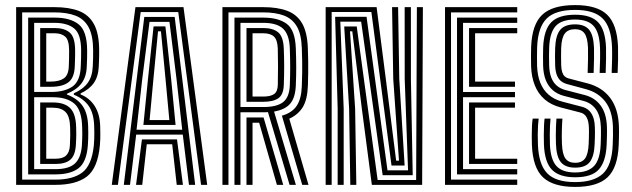

<svg xmlns="http://www.w3.org/2000/svg" viewBox="-20 -724 2476 752"><path d="M43.2 0V-696H194.1Q250.1 -696 288.9 -681.2Q327.7 -666.4 347.9 -629.7Q368.2 -592.9 368.4 -526.6Q368.6 -515.4 368.3 -505Q368.1 -494.5 367.7 -484.6Q367.4 -474.6 366.9 -464.8Q365.4 -424.7 347.5 -399.1Q329.5 -373.5 295.7 -358.3V-354.1Q331.1 -340 351.3 -308.1Q371.4 -276.2 372.4 -228.8Q372.8 -214.7 372.9 -202.9Q373 -191 372.7 -179.4Q372.3 -167.8 371.1 -153.9Q362.9 -65.5 320.5 -32.7Q278.2 0 197.2 0ZM66.8 -20.5H197.2Q265.5 -20.5 302.3 -48.4Q339.1 -76.3 347.4 -153.1Q348.8 -166.8 349.1 -179.3Q349.4 -191.8 349.4 -203.8Q349.3 -215.7 348.9 -228Q347.7 -279.4 328 -308.2Q308.4 -337 269.2 -353.1V-358.5Q306.4 -375.2 324.2 -400.3Q341.9 -425.3 343.4 -465.4Q344.2 -481.6 344.6 -496.5Q345 -511.5 344.8 -526.6Q344.6 -584.5 327.3 -616.9Q309.9 -649.3 276.4 -662.4Q242.9 -675.5 194.1 -675.5H66.8ZM90.3 -41V-655H194.1Q254.9 -655 288 -628.8Q321 -602.5 321.3 -526.6Q321.6 -511.1 321.1 -495.7Q320.6 -480.2 319.9 -464.6Q318.7 -424.3 300 -398.6Q281.3 -373 242 -356.7V-353.9Q284.9 -337.2 304.6 -307.6Q324.3 -278 325.3 -227.1Q325.8 -213.8 325.7 -202.5Q325.7 -191.3 325.4 -179.7Q325.1 -168.1 324 -153.4Q318.9 -89.1 287.5 -65Q256.1 -41 197.2 -41ZM113.8 -363.8H179.7Q233.4 -363.8 264 -385.2Q294.5 -406.6 296.4 -465.3Q296.9 -480.5 297.5 -496.3Q298 -512 297.8 -526.7Q297.5 -590.3 270.7 -612.4Q243.8 -634.5 194.1 -634.5H113.8ZM137.4 -384.1V-614.2H194.1Q232.6 -614.2 253.3 -596.3Q274 -578.4 274.2 -526.7Q274.4 -517.3 274.2 -506.7Q274 -496 273.6 -485.3Q273.3 -474.7 272.9 -465.2Q271.5 -420.1 248.5 -402.1Q225.4 -384.1 179.7 -384.1ZM161.1 -404.5H179.6Q212 -404.5 230.2 -417.2Q248.4 -429.9 249.5 -465.2Q250.1 -479.1 250.5 -495.3Q250.9 -511.5 250.7 -526.7Q250.5 -567.2 235.5 -580.4Q220.4 -593.7 194.1 -593.7H161.1ZM113.8 -61.5H197.2Q249.4 -61.5 273.2 -83.4Q297 -105.3 300.6 -153Q301.6 -166.9 301.9 -178.8Q302.3 -190.8 302.3 -202.3Q302.2 -213.8 301.8 -226Q300.3 -292.7 271.3 -317.9Q242.3 -343.2 187.2 -343.2H113.8ZM137.4 -81.8V-322.7H187.2Q232.8 -322.7 254.9 -300.5Q277.1 -278.4 278.3 -224.9Q278.8 -211.8 278.7 -200.8Q278.7 -189.8 278.3 -178.6Q278 -167.3 277 -153.7Q274 -114.2 254.8 -98Q235.6 -81.8 197.2 -81.8ZM161.1 -102.3H197.2Q225.5 -102.3 238.8 -114.8Q252.1 -127.3 253.7 -153.7Q255.1 -177.6 255.1 -192.8Q255.1 -208 254.7 -223.9Q253.8 -268.1 236.8 -285.2Q219.8 -302.2 187.2 -302.2H161.1Z M417.8 0 510.5 -696H698.7L791.5 0H767.5L678.2 -676.7H531L441.8 0ZM512.8 0 535.9 -178H673.3L696.5 0H672.2L654.4 -158.9H554.8L537.1 0ZM464.9 0 545.1 -657.6H664.2L744.4 0H720.1L695.9 -196.9H513.4L489.2 0ZM514.8 -215.8H693.7L671.4 -414.5L643.7 -638.4H565.6L537.1 -414.5ZM541.6 -234.7 559.6 -414.5 581.5 -620.7H627.8L650.3 -414.5L667.7 -234.7ZM565.9 -253.7H643.3L628.3 -414.5L610.4 -601.4H598.9L580.9 -414.5Z M851.2 0V-696H1011.4Q1066.5 -696 1104.6 -681.8Q1142.6 -667.7 1163 -633Q1183.4 -598.2 1185.7 -536.3Q1186.9 -507.4 1187.1 -483.6Q1187.4 -459.8 1187.1 -436.9Q1186.8 -414.1 1185.9 -387.8Q1183.9 -334.4 1166.2 -304.9Q1148.5 -275.4 1113 -259L1188.3 0H1163.7L1084.1 -270.9Q1123.5 -282 1141.9 -309.3Q1160.4 -336.6 1162.1 -386.8Q1163.3 -417.5 1163.6 -440.7Q1163.9 -464 1163.5 -486.1Q1163.1 -508.3 1162.1 -535.7Q1160.3 -590.7 1142.3 -621Q1124.2 -651.3 1091.2 -663.4Q1058.2 -675.5 1011.4 -675.5H874.8V0ZM945.4 0V-263.8H984.3Q991.4 -263.8 998.4 -263.8Q1005.4 -263.9 1012.3 -263.9L1089.4 0H1064.6L995 -243.4Q992.5 -243.3 990.1 -243.3Q987.6 -243.3 985.1 -243.3H969.1V0ZM898.3 0V-655H1011.4Q1070.3 -655 1103.2 -630.5Q1136 -606 1138.6 -534.9Q1140.2 -492.7 1140.2 -460.3Q1140.3 -427.9 1138.6 -389.1Q1136.7 -341.8 1116.9 -318.3Q1097.2 -294.7 1053.4 -287L1138.9 0H1114.2L1029.5 -284.9Q1025.5 -284.6 1021 -284.4Q1016.5 -284.3 1011.2 -284.3H921.8V0ZM921.8 -304.8H1011.2Q1064.1 -304.8 1088.7 -323.9Q1113.3 -343 1115.1 -389.9Q1116.6 -428.2 1116.6 -460.5Q1116.6 -492.7 1115.1 -534.7Q1113.1 -588.7 1088.7 -611.6Q1064.3 -634.5 1011.4 -634.5H921.8ZM945.4 -325.3V-614.2H1011.4Q1048.7 -614.2 1069.3 -597.5Q1089.8 -580.8 1091.5 -533.6Q1093 -496.5 1093 -463.3Q1093 -430.2 1091.5 -390.5Q1090.1 -352.9 1070 -339.1Q1049.9 -325.3 1011.2 -325.3ZM969.1 -345.8H1011.2Q1038.8 -345.8 1053.1 -355.3Q1067.5 -364.9 1068.1 -391.9Q1068.9 -430.2 1068.9 -464.6Q1068.9 -499 1068 -532.3Q1067.1 -566.6 1053.5 -580.2Q1039.8 -593.7 1011.4 -593.7H969.1Z M1255.5 0V-696H1455L1491.2 -414L1531.6 -94.6H1542.7L1520.2 -415L1515.6 -696H1539.2L1543.8 -415L1564.8 -75.7H1513.4L1434.5 -677.1H1279V0ZM1302.5 0V-298.6L1292.6 -658.2H1415.6L1497.7 -56.8H1578.2L1565.1 -415L1564.9 -696H1589.3L1589.4 -415L1596.5 -37.8H1478.8L1394.5 -639.2H1312.9L1326.1 -298.6V0ZM1352 0 1347.4 -298.6 1328.2 -620.3H1377.2L1459.1 -18.9H1609.9L1612.8 -696H1636.3L1633.4 0H1436.4L1397.1 -299.2L1359.8 -601.4H1350.9L1370.9 -298.6L1375.6 0Z M1723 0V-696H2005.8V-675.5H1746.5V-20.5H2005.8V0ZM1817.1 -81.8V-322.7H1997V-302.2H1840.8V-102.3H2005.8V-81.8ZM1770 -41V-655H2005.8V-634.5H1793.6V-363.7H1997V-343.2H1793.6V-61.5H2005.8V-41ZM1817.1 -384V-614.2H2005.8V-593.7H1840.8V-404.5H1997V-384Z M2232.6 8.1Q2146.8 8.1 2106.8 -29.5Q2066.8 -67 2063.3 -156.3Q2062.8 -171.9 2062.7 -191.9Q2062.6 -211.9 2063.5 -230.3Q2064.4 -248.7 2066.4 -259.4H2089.7Q2088.2 -249 2087.3 -232.8Q2086.4 -216.6 2086.2 -197Q2086.1 -177.5 2086.9 -156.9Q2089.9 -79.8 2123.2 -45.3Q2156.5 -10.8 2232.6 -10.8Q2305.5 -10.8 2341 -43.4Q2376.6 -76 2379.8 -157.1Q2380.5 -175 2380.9 -193.5Q2381.3 -212 2380.6 -228.8Q2378.3 -289.9 2350.9 -325.7Q2323.5 -361.6 2275.4 -374.6L2200.4 -394.9Q2186.7 -398.7 2176.6 -407Q2166.5 -415.4 2160.9 -430.3Q2155.2 -445.1 2154.4 -467.8Q2153.9 -489.3 2153.8 -503Q2153.8 -516.7 2154.4 -537Q2156.4 -585.7 2174.2 -607.2Q2191.9 -628.6 2232.5 -628.6Q2269.7 -628.6 2287.1 -607.8Q2304.5 -587 2306.5 -537.1Q2307 -524.1 2306.6 -494.8Q2306.3 -465.5 2305.1 -438.4H2281.6Q2282.7 -465.6 2283.1 -493.8Q2283.5 -521.9 2283 -536.2Q2281.4 -576.3 2269.6 -592.9Q2257.8 -609.6 2232.5 -609.6Q2205.2 -609.6 2192.4 -592.9Q2179.5 -576.3 2177.9 -536.1Q2177.5 -517.5 2177.5 -502.1Q2177.5 -486.6 2178 -468.6Q2178.5 -452 2182 -441.4Q2185.4 -430.9 2191.6 -425.1Q2197.9 -419.3 2206.4 -417L2280.8 -397.6Q2337.7 -382.8 2369.6 -340.9Q2401.5 -299 2404.1 -229.9Q2404.5 -219.6 2404.5 -206.9Q2404.5 -194.1 2404.1 -181Q2403.8 -167.9 2403.3 -156.1Q2399.7 -67.9 2359.9 -29.9Q2320.1 8.1 2232.6 8.1ZM2232.6 -29.7Q2170.5 -29.7 2141.8 -59.2Q2113.1 -88.6 2110.4 -157.9Q2109.8 -174.6 2109.9 -194.2Q2109.9 -213.7 2110.7 -231.3Q2111.4 -248.9 2113 -259.4H2136.2Q2135 -247.7 2134.2 -231.6Q2133.4 -215.4 2133.3 -196.6Q2133.2 -177.8 2133.9 -157.8Q2136.4 -99.3 2159.3 -73.9Q2182.2 -48.5 2232.6 -48.5Q2282.9 -48.5 2306.6 -73.7Q2330.3 -98.9 2332.7 -159.1Q2333 -169.3 2333.3 -177.9Q2333.6 -186.5 2333.7 -194.4Q2333.8 -202.2 2333.7 -210.3Q2333.7 -218.3 2333.4 -227Q2331.7 -271.6 2313.8 -296.2Q2295.9 -320.9 2264.3 -329L2188.5 -348.5Q2163.1 -355.2 2145.3 -370.5Q2127.5 -385.8 2117.8 -409.8Q2108.2 -433.8 2107.2 -466.3Q2106.6 -485.5 2106.8 -503.9Q2106.9 -522.3 2107.4 -539Q2110.1 -607.3 2139.1 -636.8Q2168 -666.3 2232.5 -666.3Q2294.6 -666.3 2322.7 -636.8Q2350.7 -607.3 2353.6 -538.7Q2354.1 -524.1 2353.7 -494Q2353.3 -463.9 2352.2 -438.4H2328.6Q2329.8 -462.3 2330.3 -491.5Q2330.7 -520.7 2330 -538.1Q2327.8 -596.9 2305.1 -622.2Q2282.5 -647.5 2232.5 -647.5Q2179.2 -647.5 2156.1 -621.6Q2133.1 -595.7 2130.9 -537.8Q2130.3 -517.5 2130.3 -503.6Q2130.3 -489.8 2130.9 -467.1Q2131.7 -439.4 2139.3 -419.9Q2146.9 -400.4 2160.8 -388.5Q2174.8 -376.5 2194.6 -371.4L2269.7 -351.9Q2309.9 -341.5 2332.5 -310.7Q2355.2 -279.8 2357.1 -228Q2357.5 -218.4 2357.4 -208.9Q2357.4 -199.4 2357.1 -187.4Q2356.9 -175.4 2356.1 -157.6Q2353.2 -91.8 2325.8 -60.7Q2298.5 -29.7 2232.6 -29.7ZM2232.6 -67.4Q2194.3 -67.4 2176.8 -88.7Q2159.3 -110.1 2157.5 -159.7Q2156.9 -175.2 2156.9 -193.4Q2157 -211.7 2157.6 -229.2Q2158.3 -246.7 2159.4 -259.4H2182.8Q2181.2 -238.3 2180.6 -212.5Q2179.9 -186.7 2181 -160Q2182.6 -119.5 2194.8 -103Q2207.1 -86.4 2232.6 -86.4Q2259.9 -86.4 2272 -104.1Q2284.1 -121.8 2285.7 -161.2Q2286.3 -174.9 2286.5 -186Q2286.8 -197.2 2286.8 -206.6Q2286.8 -216.1 2286.5 -224.8Q2285.4 -250.9 2277.2 -265.1Q2269 -279.4 2253.3 -283.2L2176.7 -303Q2138.6 -312.8 2113.1 -334.9Q2087.6 -357.1 2074.5 -390.1Q2061.4 -423.1 2060.1 -464.9Q2059.5 -484 2059.7 -504.5Q2059.9 -525 2060.3 -540.7Q2063.6 -628.3 2103.7 -666.2Q2143.7 -704.1 2232.5 -704.1Q2319.1 -704.1 2358.1 -666.2Q2397.2 -628.3 2400.6 -540.6Q2401.2 -522.3 2400.8 -491.9Q2400.3 -461.6 2399 -438.4H2375.7Q2376.8 -461.9 2377.3 -492.1Q2377.8 -522.4 2377.1 -539.5Q2374.1 -618 2340.4 -651.6Q2306.8 -685.2 2232.5 -685.2Q2154.9 -685.2 2120.9 -651.1Q2086.8 -617.1 2083.8 -539.9Q2083.4 -524.4 2083.2 -505.3Q2083.1 -486.2 2083.6 -465.7Q2084.8 -428.9 2095.9 -400.5Q2107 -372.1 2128.6 -353.3Q2150.1 -334.4 2182.7 -325.8L2258.7 -306Q2274.2 -302.2 2285.3 -292.6Q2296.3 -283 2302.7 -266.7Q2309 -250.3 2309.8 -226.2Q2310.2 -215 2310.3 -205.9Q2310.3 -196.8 2310 -186.2Q2309.6 -175.6 2309 -159.6Q2307.2 -112.6 2290.4 -90Q2273.6 -67.4 2232.6 -67.4Z"/></svg>

Font: Big Shoulders Inline Display SC Thin
Style: Regular
Weight: 100
Designer: Patric King
Foundry: XO Type Co
Version: Version 2.002